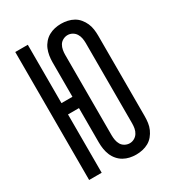

<svg xmlns="http://www.w3.org/2000/svg" viewBox="-182 -845 863 955"><g transform="rotate(-30 250.0 -367.5)"><path d="M318 8Q299 8 281 4Q263 0 247 -9Q231 -18 218.5 -32.5Q206 -47 199 -64Q192 -81 189 -99.5Q186 -118 186 -137V-335H123V0H51V-735H123V-400H186V-599Q186 -617 189 -635.5Q192 -654 199 -671Q206 -688 218.5 -702.5Q231 -717 247 -726Q263 -735 281 -739Q299 -743 318 -743Q336 -743 354.5 -739Q373 -735 389 -726Q405 -717 417 -702.5Q429 -688 436.5 -671Q444 -654 446.5 -635.5Q449 -617 449 -599V-137Q449 -118 446.5 -99.5Q444 -81 436.5 -64Q429 -47 417 -32.5Q405 -18 389 -9Q373 0 354.5 4Q336 8 318 8ZM318 -57Q332 -57 344.5 -64Q357 -71 364.5 -83Q372 -95 374.5 -109Q377 -123 377 -137V-599Q377 -612 374.5 -626Q372 -640 364.5 -652Q357 -664 344.5 -671Q332 -678 318 -678Q304 -678 291 -671Q278 -664 271 -652Q264 -640 261.5 -626Q259 -612 259 -599V-137Q259 -123 261.5 -109Q264 -95 271 -83Q278 -71 291 -64Q304 -57 318 -57Z"/></g></svg>

Font: Iosevka Fixed
Style: Regular
Weight: 400
Monospace: yes
Designer: Belleve Invis
Foundry: Belleve Invis
Version: Version 33.2.4